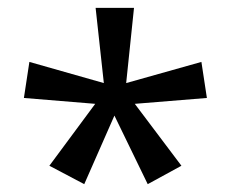

<svg xmlns="http://www.w3.org/2000/svg" viewBox="-20 -780 591 490"><path d="M322 -760H224L245 -568L55 -622L41 -530L223 -515L106 -357L195 -310L272 -485L357 -310L443 -357L324 -515L508 -530L494 -622L302 -568Z"/></svg>

Font: Noto Sans Cuneiform
Style: Regular
Weight: 400
Designer: Monotype Design Team
Foundry: Monotype Imaging Inc.
Version: Version 2.001